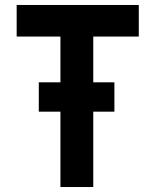

<svg xmlns="http://www.w3.org/2000/svg" viewBox="-20 -752 625 772"><path d="M47 -732H538V-605H355V0H223V-605H47ZM136 -421H440V-303H136Z"/></svg>

Font: Reem Kufi SemiBold
Style: Regular
Weight: 600
Designer: Khaled Hosny
Version: Version 1.001